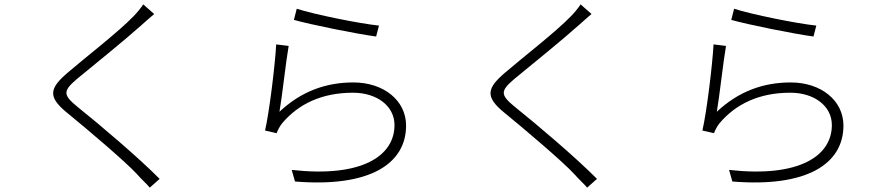

<svg xmlns="http://www.w3.org/2000/svg" viewBox="-20 -809 4040 878"><path d="M635 -789C626 -774 605 -749 590 -734C523 -664 364 -541 291 -478C208 -407 195 -368 286 -294C379 -218 554 -70 608 -11C624 8 649 30 665 49L710 9C614 -88 435 -240 336 -319C266 -376 268 -393 332 -448C409 -511 558 -632 628 -695C641 -706 670 -733 685 -745Z M1324 -718C1398 -697 1610 -654 1700 -642L1713 -692C1625 -701 1417 -743 1337 -769ZM1300 -599 1243 -606C1238 -514 1212 -298 1192 -212L1245 -200C1250 -213 1258 -230 1270 -245C1344 -333 1451 -385 1594 -385C1704 -385 1784 -324 1784 -237C1784 -96 1635 4 1314 -32L1329 21C1671 49 1837 -60 1837 -235C1837 -349 1735 -432 1596 -432C1470 -432 1357 -391 1258 -298C1270 -366 1287 -525 1300 -599Z M2635 -789C2626 -774 2605 -749 2590 -734C2523 -664 2364 -541 2291 -478C2208 -407 2195 -368 2286 -294C2379 -218 2554 -70 2608 -11C2624 8 2649 30 2665 49L2710 9C2614 -88 2435 -240 2336 -319C2266 -376 2268 -393 2332 -448C2409 -511 2558 -632 2628 -695C2641 -706 2670 -733 2685 -745Z M3324 -718C3398 -697 3610 -654 3700 -642L3713 -692C3625 -701 3417 -743 3337 -769ZM3300 -599 3243 -606C3238 -514 3212 -298 3192 -212L3245 -200C3250 -213 3258 -230 3270 -245C3344 -333 3451 -385 3594 -385C3704 -385 3784 -324 3784 -237C3784 -96 3635 4 3314 -32L3329 21C3671 49 3837 -60 3837 -235C3837 -349 3735 -432 3596 -432C3470 -432 3357 -391 3258 -298C3270 -366 3287 -525 3300 -599Z"/></svg>

Font: Genne Gothic Light
Style: Regular
Weight: 300
Designer: Ryoko NISHIZUKA (kana & ideographs); Paul D. Hunt (Latin, Greek & Cyrillic); Wenlong ZHANG (bopomofo); Sandoll Communica
Foundry: Adobe Systems Incorporated
Version: Version 1.004;PS 1.004;hotconv 16.6.51;makeotf.lib2.5.65220